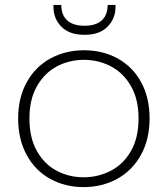

<svg xmlns="http://www.w3.org/2000/svg" viewBox="-20 -755 685 783"><path d="M321 8Q245 8 184 -26Q123 -60 88.5 -123.5Q54 -187 54 -272Q54 -356 89 -419.5Q124 -483 185.5 -516.5Q247 -550 323 -550Q399 -550 460 -516.5Q521 -483 555.5 -420Q590 -357 590 -272Q590 -187 555 -123.5Q520 -60 458.5 -26Q397 8 321 8ZM321 -32Q380 -32 431.5 -58.5Q483 -85 514 -139Q545 -193 545 -272Q545 -350 514 -404Q483 -458 432 -484.5Q381 -511 322 -511Q263 -511 212.5 -484.5Q162 -458 131 -404Q100 -350 100 -272Q100 -193 130.5 -139Q161 -85 211.5 -58.5Q262 -32 321 -32ZM451 -726Q451 -679 418.5 -646Q386 -613 325 -613Q263 -613 230.5 -646Q198 -679 198 -727V-735H230Q230 -694 254 -672Q278 -650 325 -650Q371 -650 395 -672Q419 -694 419 -735H451Z"/></svg>

Font: Fz Poppins ExtLt
Style: Regular
Weight: 200
Designer: Ninad Kale (Devanagari), Jonny Pinhorn (Latin)
Foundry: Indian Type Foundry
Version: Vit hóa bi Vntype.Com & FontZin.Com